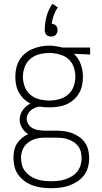

<svg xmlns="http://www.w3.org/2000/svg" viewBox="-20 -771 540 1014"><path d="M250 223Q226 223 202 220Q178 217 155 209Q132 201 112 187Q92 173 77.5 153.5Q63 134 57 110.5Q51 87 51 63Q51 43 55 23.5Q59 4 69.5 -12.5Q80 -29 95.5 -42Q111 -55 129 -63Q109 -75 96.5 -95.5Q84 -116 84 -139Q84 -152 88 -165Q92 -178 100 -189Q108 -200 118 -209Q128 -218 140 -224Q121 -234 105.5 -249Q90 -264 79.5 -283Q69 -302 65 -323Q61 -344 61 -366Q61 -389 66 -411.5Q71 -434 82.5 -453.5Q94 -473 111.5 -488Q129 -503 150.5 -512Q172 -521 194.5 -525.5Q217 -530 240 -530Q254 -530 268.5 -528Q283 -526 298 -523L307 -520H456V-483L370 -487Q395 -464 406.5 -431.5Q418 -399 418 -366Q418 -343 413.5 -320.5Q409 -298 397 -278Q385 -258 367.5 -243Q350 -228 329 -219Q308 -210 285 -207Q262 -204 240 -204Q227 -204 214 -205Q201 -206 188 -208Q175 -206 163.5 -201Q152 -196 142.5 -188Q133 -180 127 -168.5Q121 -157 121 -144Q121 -129 129.5 -115.5Q138 -102 151 -94.5Q164 -87 179 -84.5Q194 -82 209 -81Q211 -81 212.5 -81Q214 -81 216 -81Q219 -81 221.5 -81Q224 -81 226 -81H274Q295 -81 317 -78.5Q339 -76 359 -68.5Q379 -61 397.5 -48.5Q416 -36 428.5 -18Q441 0 446 21.5Q451 43 451 64Q451 88 444.5 112Q438 136 423.5 155Q409 174 388.5 187.5Q368 201 345 209Q322 217 298 220Q274 223 250 223ZM240 -240Q266 -240 292.5 -247Q319 -254 339 -271Q359 -288 368.5 -313.5Q378 -339 378 -366Q378 -391 370 -415Q362 -439 344.5 -456Q327 -473 303 -481Q279 -489 255 -491H240Q239 -491 238.5 -491Q238 -491 238 -491Q212 -491 186 -484Q160 -477 140 -460Q120 -443 110.5 -417.5Q101 -392 101 -366Q101 -339 110.5 -313.5Q120 -288 140 -271Q160 -254 186.5 -247Q213 -240 240 -240ZM250 186Q269 186 288 184Q307 182 325 176Q343 170 359.5 160Q376 150 388 135Q400 120 405.5 101.5Q411 83 411 64Q411 48 407 31.5Q403 15 393 1.5Q383 -12 369 -21Q355 -30 339 -35.5Q323 -41 306.5 -42.5Q290 -44 274 -44H226Q223 -44 219.5 -44Q216 -44 212 -44Q189 -44 167 -37.5Q145 -31 127 -17Q109 -3 100 18.5Q91 40 91 63Q91 82 96 100.5Q101 119 113 134Q125 149 141 159.5Q157 170 175 176Q193 182 212 184Q231 186 250 186ZM250 -578Q243 -578 236.5 -580Q230 -582 225.5 -587Q221 -592 218.5 -598.5Q216 -605 216 -612V-614L217 -625Q218 -658 227.5 -690.5Q237 -723 257 -751L285 -732Q272 -713 264 -690.5Q256 -668 253 -645Q259 -645 265.5 -642.5Q272 -640 276 -635.5Q280 -631 282 -624.5Q284 -618 284 -612Q284 -605 281.5 -598.5Q279 -592 274.5 -587Q270 -582 263.5 -580Q257 -578 250 -578Z"/></svg>

Font: Zed Sans Extralight
Style: Regular
Weight: 200
Designer: Belleve Invis
Foundry: Belleve Invis
Version: Version 1.0.0; ttfautohint (v1.8.4)